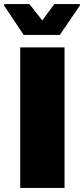

<svg xmlns="http://www.w3.org/2000/svg" viewBox="-33 -920 411 940"><path d="M66 0V-688H283V0ZM83 -749 -13 -893V-900H111L174 -820L233 -900H358V-893L260 -749Z"/></svg>

Font: Saira SemiExpanded ExtraBold
Style: Regular
Weight: 800
Width: 6
Designer: Hector Gatti with collaboration of the Omnibus-Type team
Foundry: Omnibus-Type
Version: Version 1.101